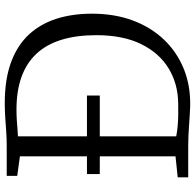

<svg xmlns="http://www.w3.org/2000/svg" viewBox="-26 -764 799 786"><g transform="rotate(-90 373.0 -371.5)"><path d="M330.5 8Q312.5 7.5 293 6.2Q273.5 5 252.8 3.5Q232 2 210.8 1Q189.5 0 167.5 0H39.5V-43L125.5 -52V-689L45.5 -700V-743H166.5Q197 -743 226.2 -745Q255.5 -747 284.5 -749Q313.5 -751 343.5 -751Q440.5 -751 510 -725.5Q579.5 -700 623.5 -652.8Q667.5 -605.5 688.5 -540Q709.5 -474.5 709.5 -394Q709.5 -302 681.8 -227.2Q654 -152.5 603.2 -99.2Q552.5 -46 483.2 -18Q414 10 330.5 8ZM342.5 -41Q423 -42 486 -80.5Q549 -119 585.2 -193.2Q621.5 -267.5 621.5 -376Q621.5 -458 602.5 -519.2Q583.5 -580.5 545.5 -621.2Q507.5 -662 450.5 -682.5Q393.5 -703 317.5 -703Q295 -703 275.2 -701.8Q255.5 -700.5 238.5 -699Q221.5 -697.5 207.5 -697V-49Q231.5 -44.5 253.8 -42.8Q276 -41 297.8 -40.8Q319.5 -40.5 342.5 -41ZM53 -362V-414.5H374.5V-362Z"/></g></svg>

Font: Merriweather Light
Style: Regular
Weight: 300
Designer: Eben Sorkin
Foundry: Eben Sorkin
Version: Version 2.100